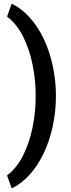

<svg xmlns="http://www.w3.org/2000/svg" viewBox="-20 -813 390 1048"><path d="M174.8 -289.1Q174.8 -377 157.5 -461.4Q140.1 -545.9 105.5 -614.5Q70.8 -683.1 18.6 -722.2L43.9 -793Q99.1 -766.1 143.8 -715.8Q188.5 -665.5 220 -598.1Q251.5 -530.8 268.3 -451.9Q285.2 -373 285.2 -289.1Q285.2 -205.1 268.3 -126Q251.5 -46.9 220 20.5Q188.5 87.9 143.8 138.2Q99.1 188.5 43.9 215.3L18.6 144.5Q70.8 105 105.5 36.6Q140.1 -31.7 157.5 -116.5Q174.8 -201.2 174.8 -289.1Z"/></svg>

Font: Vazirmatn RD UI SemiBold
Style: Regular
Weight: 600
Designer: Saber Rastikerdar
Foundry: Saber Rastikerdar
Version: Version 33.003